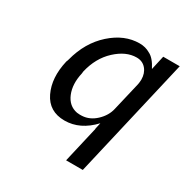

<svg xmlns="http://www.w3.org/2000/svg" viewBox="-151 -606 867 897"><g transform="rotate(30 282.5 -158.0)"><path d="M95 -235Q96 -238 98 -242.5Q100 -247 100 -249Q127 -353 198 -416.5Q269 -480 350 -480Q382 -480 407 -465Q435 -452 459 -405L476 -481H565L415 165H325L368 -21Q370 -25 370 -33L377 -65Q309 8 225 8Q141 8 106.5 -64Q72 -136 95 -235ZM187 -234 186 -224Q171 -159 191 -110.5Q211 -62 258 -53Q276 -51 285 -52Q326 -54 359.5 -85.5Q393 -117 402 -157L438 -310Q439 -314 439.5 -318.5Q440 -323 440.5 -328.5Q441 -334 441 -337Q441 -371 422 -393.5Q403 -416 371 -416Q314 -416 260 -366Q206 -316 187 -234Z"/></g></svg>

Font: Coval
Style: Book Italic
Weight: 350
Foundry: Context Ltd
Version: Version 001.000